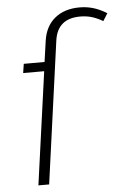

<svg xmlns="http://www.w3.org/2000/svg" viewBox="-53 -780 541 819"><g transform="rotate(-5 217.5 -370.5)"><path d="M435 -706 415 -674Q389 -689 366.5 -695.5Q344 -702 318 -702Q221 -702 208 -609L124 0H78L145 -483H55L61 -522H150L163 -613Q172 -674 213 -707.5Q254 -741 319 -741Q350 -741 378 -732.5Q406 -724 435 -706Z"/></g></svg>

Font: Fira Sans ExtraLight
Style: Italic
Weight: 275
Italic angle: -8°
Designer: Carrois Corporate & Edenspiekermann AG
Foundry: Carrois Corporate GbR & Edenspiekermann AG
Version: Version 4.203